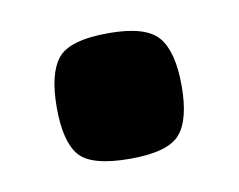

<svg xmlns="http://www.w3.org/2000/svg" viewBox="-36 -212 326 262"><g transform="rotate(-10 126.5 -81.0)"><path d="M40 -80Q40 -127 56.5 -147.5Q73 -168 127 -168Q179 -168 196 -147.5Q213 -127 213 -80Q213 -33 196 -13.5Q179 6 127 6Q73 6 56.5 -13.5Q40 -33 40 -80Z"/></g></svg>

Font: Changa SemiBold
Style: Regular
Weight: 600
Designer: Eduardo Rodriguez Tunni
Foundry: Eduardo Rodriguez Tunni
Version: Version 3.002; ttfautohint (v1.8.2)